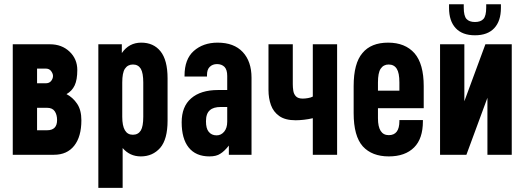

<svg xmlns="http://www.w3.org/2000/svg" viewBox="-20 -740 2508 918"><path d="M41 0V-528.3H218.8Q275.4 -528.3 312.5 -493.2Q349.6 -458 349.6 -405.3Q349.6 -358.4 336.9 -331.5Q324.2 -304.7 297.9 -290Q328.1 -274.4 348.6 -244.1Q369.1 -213.9 369.1 -165Q369.1 -86.9 335 -43.5Q300.8 0 238.3 0ZM205.1 -224.6H157.2V-117.2H205.1Q252.9 -117.2 252.9 -166Q252.9 -191.4 241.7 -208Q230.5 -224.6 205.1 -224.6ZM198.2 -412.1H157.2V-341.8H198.2Q215.8 -341.8 224.6 -353Q233.4 -364.3 233.4 -377Q233.4 -387.7 224.6 -399.9Q215.8 -412.1 198.2 -412.1Z M450.2 -528.3H562.5V-486.3Q596.7 -536.1 655.3 -536.1Q713.9 -536.1 747.1 -495.1Q781.2 -453.1 781.2 -365.2V-163.1Q781.2 -74.2 746.1 -33.2Q710 7.8 653.3 7.8Q600.6 7.8 566.4 -32.2V158.2H450.2ZM665 -181.6V-345.7Q665 -390.6 653.3 -411.1Q640.6 -431.6 615.7 -431.6Q590.8 -431.6 577.1 -411.1Q564.5 -391.6 564.5 -345.7V-181.6Q564.5 -95.7 615.2 -95.7Q640.6 -95.7 653.3 -116.2Q665 -135.7 665 -181.6Z M1182.6 -368.2V0H1074.2V-43.9Q1052.7 -16.6 1033.2 -4.9Q1014.6 7.8 981.4 7.8Q916 7.8 881.8 -35.2Q848.6 -77.1 848.6 -155.3Q848.6 -230.5 893.6 -269.5Q939.5 -309.6 1022.5 -309.6H1066.4V-377Q1066.4 -406.2 1053.7 -419.9Q1040 -433.6 1017.6 -433.6Q996.1 -433.6 982.4 -419.9Q969.7 -407.2 969.7 -381.8V-374H862.3V-377.9Q862.3 -457 906.2 -496.1Q951.2 -536.1 1020.5 -536.1Q1098.6 -536.1 1140.6 -491.2Q1182.6 -446.3 1182.6 -368.2ZM1066.4 -158.2V-228.5H1036.1Q1000 -228.5 983.4 -212.9Q964.8 -197.3 964.8 -160.2Q964.8 -126 977.5 -110.4Q991.2 -92.8 1015.6 -92.8Q1037.1 -92.8 1051.8 -110.4Q1066.4 -127.9 1066.4 -158.2Z M1263.7 -528.3H1379.9V-336.9Q1379.9 -322.3 1382.3 -306.2Q1384.8 -290 1395 -279.3Q1405.3 -268.6 1427.7 -268.6Q1438.5 -268.6 1452.6 -271Q1466.8 -273.4 1475.6 -278.3V-528.3H1591.8V0H1475.6V-174.8Q1455.1 -169.9 1433.6 -167.5Q1412.1 -165 1393.6 -165Q1343.8 -165 1315.4 -185.1Q1287.1 -205.1 1275.4 -237.8Q1263.7 -270.5 1263.7 -309.6Z M1787.1 -222.7V-174.8Q1787.1 -93.8 1838.9 -93.8Q1889.6 -93.8 1889.6 -161.1V-166H2002V-160.2Q2002 -77.1 1960 -35.2Q1917 7.8 1838.9 7.8Q1758.8 7.8 1714.8 -40Q1670.9 -88.9 1670.9 -199.2V-328.1Q1670.9 -437.5 1712.9 -486.3Q1753.9 -536.1 1835.9 -536.1Q1917 -536.1 1961.9 -485.4Q2005.9 -434.6 2005.9 -328.1V-222.7ZM1787.1 -345.7V-306.6H1889.6V-345.7Q1889.6 -391.6 1877 -411.1Q1864.3 -431.6 1837.9 -431.6Q1813.5 -431.6 1799.8 -411.1Q1787.1 -391.6 1787.1 -345.7Z M2084 -528.3H2200.2V-255.9L2300.8 -528.3H2426.8V0H2310.5V-272.5L2210 0H2084ZM2251 -571.3Q2190.4 -571.3 2158.7 -605.5Q2127 -639.6 2127 -702.1V-719.7H2197.3V-704.1Q2197.3 -664.1 2210.4 -649.4Q2223.6 -634.8 2251 -634.8Q2278.3 -634.8 2291.5 -649.4Q2304.7 -664.1 2304.7 -704.1V-719.7H2375V-702.1Q2375 -639.6 2343.3 -605.5Q2311.5 -571.3 2251 -571.3Z"/></svg>

Font: Dinish Condensed
Style: Bold
Weight: 700
Width: 3
Designer: Bert Driehuis
Foundry: Playbeing
Version: Version 3.006; git-39231f3c-release